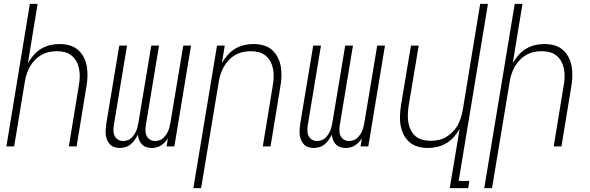

<svg xmlns="http://www.w3.org/2000/svg" viewBox="-20 -755 3040 990"><path d="M13 0 134 -735H174L124 -430Q137 -452 154 -471.5Q171 -491 193 -504Q215 -517 239 -522.5Q263 -528 287 -528Q314 -528 339 -521Q364 -514 382.5 -497.5Q401 -481 412.5 -458.5Q424 -436 428 -410.5Q432 -385 431 -358Q430 -331 425 -305L375 0H335L386 -311Q390 -332 391 -353.5Q392 -375 388.5 -396Q385 -417 376 -435Q367 -453 351.5 -466.5Q336 -480 316 -485.5Q296 -491 274 -491Q254 -491 234 -487Q214 -483 195 -472.5Q176 -462 160.5 -446Q145 -430 134.5 -411.5Q124 -393 117.5 -373Q111 -353 108 -333L53 0Z M762 8Q747 8 734 3.5Q721 -1 711.5 -11Q702 -21 697 -34Q692 -47 691 -61Q684 -47 675 -34Q666 -21 654 -11Q642 -1 627 3.5Q612 8 597 8Q583 8 569.5 3.5Q556 -1 547 -10.5Q538 -20 532.5 -33Q527 -46 525.5 -60Q524 -74 525 -88.5Q526 -103 528 -117L595 -520H635L567 -110Q565 -96 565 -81.5Q565 -67 571 -54.5Q577 -42 588.5 -35Q600 -28 615 -28Q626 -28 637 -31.5Q648 -35 656.5 -43Q665 -51 671.5 -60.5Q678 -70 682.5 -80.5Q687 -91 689.5 -102Q692 -113 694 -124L760 -520H800L732 -110Q730 -96 730 -81.5Q730 -67 736 -54.5Q742 -42 753.5 -35Q765 -28 780 -28Q791 -28 802 -31.5Q813 -35 821.5 -43Q830 -51 836.5 -60.5Q843 -70 847.5 -80.5Q852 -91 854.5 -102Q857 -113 859 -124L925 -520H965L879 0H839L846 -42Q839 -31 830 -21.5Q821 -12 810 -5Q799 2 786.5 5Q774 8 762 8Z M977 215 1099 -520H1139L1124 -430Q1137 -452 1154 -471.5Q1171 -491 1193 -504Q1215 -517 1239 -522.5Q1263 -528 1287 -528Q1314 -528 1339 -521Q1364 -514 1382.5 -497.5Q1401 -481 1412.5 -458.5Q1424 -436 1428 -410.5Q1432 -385 1431 -358Q1430 -331 1425 -305L1375 0H1335L1386 -311Q1390 -332 1391 -353.5Q1392 -375 1388.5 -396Q1385 -417 1376 -435Q1367 -453 1351.5 -466.5Q1336 -480 1316 -485.5Q1296 -491 1274 -491Q1254 -491 1234 -487Q1214 -483 1195 -472.5Q1176 -462 1160.5 -446Q1145 -430 1134.5 -411.5Q1124 -393 1117.5 -373Q1111 -353 1108 -333L1017 215Z M1762 8Q1747 8 1734 3.5Q1721 -1 1711.5 -11Q1702 -21 1697 -34Q1692 -47 1691 -61Q1684 -47 1675 -34Q1666 -21 1654 -11Q1642 -1 1627 3.5Q1612 8 1597 8Q1583 8 1569.5 3.5Q1556 -1 1547 -10.5Q1538 -20 1532.5 -33Q1527 -46 1525.5 -60Q1524 -74 1525 -88.5Q1526 -103 1528 -117L1595 -520H1635L1567 -110Q1565 -96 1565 -81.5Q1565 -67 1571 -54.5Q1577 -42 1588.5 -35Q1600 -28 1615 -28Q1626 -28 1637 -31.5Q1648 -35 1656.5 -43Q1665 -51 1671.5 -60.5Q1678 -70 1682.5 -80.5Q1687 -91 1689.5 -102Q1692 -113 1694 -124L1760 -520H1800L1732 -110Q1730 -96 1730 -81.5Q1730 -67 1736 -54.5Q1742 -42 1753.5 -35Q1765 -28 1780 -28Q1791 -28 1802 -31.5Q1813 -35 1821.5 -43Q1830 -51 1836.5 -60.5Q1843 -70 1847.5 -80.5Q1852 -91 1854.5 -102Q1857 -113 1859 -124L1925 -520H1965L1879 0H1839L1846 -42Q1839 -31 1830 -21.5Q1821 -12 1810 -5Q1799 2 1786.5 5Q1774 8 1762 8Z M2299 215 2350 -90Q2337 -68 2320 -48.5Q2303 -29 2280.5 -16Q2258 -3 2234 2.5Q2210 8 2186 8Q2159 8 2134.5 1Q2110 -6 2091 -22.5Q2072 -39 2061 -61.5Q2050 -84 2045.5 -109.5Q2041 -135 2042.5 -162Q2044 -189 2048 -215L2099 -520H2139L2087 -209Q2084 -188 2083 -166.5Q2082 -145 2085.5 -124Q2089 -103 2098 -85Q2107 -67 2122 -53.5Q2137 -40 2157.5 -34.5Q2178 -29 2200 -29Q2220 -29 2240 -33Q2260 -37 2278.5 -47.5Q2297 -58 2313 -74Q2329 -90 2339.5 -108.5Q2350 -127 2356 -147Q2362 -167 2366 -187L2456 -735H2496L2345 178H2400L2394 215Z M2477 215 2634 -735H2674L2624 -430Q2637 -452 2654 -471.5Q2671 -491 2693 -504Q2715 -517 2739 -522.5Q2763 -528 2787 -528Q2814 -528 2839 -521Q2864 -514 2882.5 -497.5Q2901 -481 2912.5 -458.5Q2924 -436 2928 -410.5Q2932 -385 2931 -358Q2930 -331 2925 -305L2875 0H2835L2886 -311Q2890 -332 2891 -353.5Q2892 -375 2888.5 -396Q2885 -417 2876 -435Q2867 -453 2851.5 -466.5Q2836 -480 2816 -485.5Q2796 -491 2774 -491Q2754 -491 2734 -487Q2714 -483 2695 -472.5Q2676 -462 2660.5 -446Q2645 -430 2634.5 -411.5Q2624 -393 2617.5 -373Q2611 -353 2608 -333L2517 215Z"/></svg>

Font: Iosevka Extralight Oblique
Style: Regular
Weight: 200
Italic angle: -9°
Monospace: yes
Designer: Belleve Invis
Foundry: Belleve Invis
Version: Version 32.5.0; ttfautohint (v1.8.4)